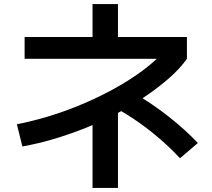

<svg xmlns="http://www.w3.org/2000/svg" viewBox="-20 -832 1040 944"><path d="M63 -221Q134 -235 205.5 -256Q277 -277 346.5 -304.5Q416 -332 480.5 -364Q545 -396 601.5 -431Q658 -466 704.5 -503Q751 -540 784 -577L816 -543H101V-650H435V-812H560V-650H899V-543Q866 -496 814.5 -450.5Q763 -405 699.5 -361.5Q636 -318 563 -278.5Q490 -239 411 -207Q332 -175 251 -150.5Q170 -126 90 -112ZM435 92V-306H560V92ZM865 -54Q817 -105 768 -147.5Q719 -190 665.5 -228Q612 -266 551 -300L639 -374Q726 -324 807 -260.5Q888 -197 953 -129Z"/></svg>

Font: M PLUS 2 SemiBold
Style: Regular
Weight: 600
Designer: Coji Morishita
Foundry: UNDERFOREST DESIGN
Version: Version 1.001